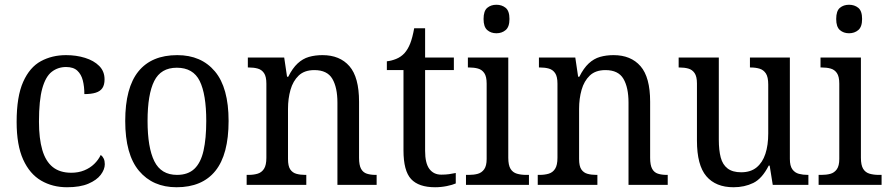

<svg xmlns="http://www.w3.org/2000/svg" viewBox="-20 -778 3742 808"><path d="M262 10Q201 10 153 -18Q105 -46 77.5 -106.5Q50 -167 50 -265Q50 -372 77.5 -433.5Q105 -495 152 -520.5Q199 -546 258 -546Q301 -546 338 -534.5Q375 -523 397.5 -500.5Q420 -478 420 -444Q420 -421 411 -407.5Q402 -394 383 -388Q364 -382 335 -382Q335 -414 328.5 -439.5Q322 -465 305.5 -480.5Q289 -496 258 -496Q224 -496 198 -476Q172 -456 158 -406Q144 -356 144 -266Q144 -195 158 -147Q172 -99 202 -75Q232 -51 280 -51Q310 -51 334.5 -61Q359 -71 376.5 -88Q394 -105 404 -126Q412 -120 416.5 -110.5Q421 -101 421 -87Q421 -65 404 -42.5Q387 -20 352 -5Q317 10 262 10Z M723 10Q623 10 565 -59Q507 -128 507 -269Q507 -409 562.5 -477.5Q618 -546 726 -546Q827 -546 884.5 -477.5Q942 -409 942 -269Q942 -128 886.5 -59Q831 10 723 10ZM725 -42Q771 -42 798 -67.5Q825 -93 836.5 -144Q848 -195 848 -269Q848 -381 820.5 -437Q793 -493 724 -493Q657 -493 629 -437Q601 -381 601 -269Q601 -157 629.5 -99.5Q658 -42 725 -42Z M1018 0V-42H1026Q1047 -42 1064 -47Q1081 -52 1091 -67.5Q1101 -83 1101 -114V-426Q1101 -456 1091 -470.5Q1081 -485 1064.5 -489.5Q1048 -494 1028 -494H1023V-536H1176L1188 -455H1193Q1211 -491 1232.5 -511Q1254 -531 1280 -538.5Q1306 -546 1337 -546Q1410 -546 1450.5 -499.5Q1491 -453 1491 -350V-114Q1491 -83 1499.5 -67.5Q1508 -52 1524 -47Q1540 -42 1560 -42H1565V0H1400V-346Q1400 -410 1378.5 -446.5Q1357 -483 1303 -483Q1261 -483 1237 -460Q1213 -437 1202.5 -400Q1192 -363 1192 -320V-109Q1192 -79 1201.5 -65Q1211 -51 1227.5 -46.5Q1244 -42 1264 -42H1269V0Z M1811 10Q1742 10 1710 -24.5Q1678 -59 1678 -145V-483H1608V-520Q1627 -522 1647 -530Q1667 -538 1682 -554Q1697 -571 1706.5 -595.5Q1716 -620 1723 -659H1769V-536H1890V-483H1769V-143Q1769 -91 1787 -67Q1805 -43 1837 -43Q1855 -43 1869.5 -45Q1884 -47 1898 -50V-6Q1885 0 1860.5 5Q1836 10 1811 10Z M1941 0V-42H1953Q1974 -42 1990.5 -46.5Q2007 -51 2017.5 -65.5Q2028 -80 2028 -109V-426Q2028 -456 2018 -470.5Q2008 -485 1991.5 -489.5Q1975 -494 1955 -494H1949V-536H2119V-114Q2119 -83 2128.5 -67.5Q2138 -52 2155.5 -47Q2173 -42 2194 -42H2206V0ZM2069 -638Q2046 -638 2030.5 -651.5Q2015 -665 2015 -698Q2015 -732 2030.5 -745Q2046 -758 2069 -758Q2092 -758 2108 -745Q2124 -732 2124 -698Q2124 -665 2108 -651.5Q2092 -638 2069 -638Z M2243 0V-42H2251Q2272 -42 2289 -47Q2306 -52 2316 -67.5Q2326 -83 2326 -114V-426Q2326 -456 2316 -470.5Q2306 -485 2289.5 -489.5Q2273 -494 2253 -494H2248V-536H2401L2413 -455H2418Q2436 -491 2457.5 -511Q2479 -531 2505 -538.5Q2531 -546 2562 -546Q2635 -546 2675.5 -499.5Q2716 -453 2716 -350V-114Q2716 -83 2724.5 -67.5Q2733 -52 2749 -47Q2765 -42 2785 -42H2790V0H2625V-346Q2625 -410 2603.5 -446.5Q2582 -483 2528 -483Q2486 -483 2462 -460Q2438 -437 2427.5 -400Q2417 -363 2417 -320V-109Q2417 -79 2426.5 -65Q2436 -51 2452.5 -46.5Q2469 -42 2489 -42H2494V0Z M3067 10Q2992 10 2952.5 -36.5Q2913 -83 2913 -186V-427Q2913 -456 2903 -470.5Q2893 -485 2876.5 -489.5Q2860 -494 2839 -494H2836V-536H3005V-190Q3005 -146 3013 -115.5Q3021 -85 3042 -69Q3063 -53 3099 -53Q3139 -53 3164 -73.5Q3189 -94 3201 -130.5Q3213 -167 3213 -216V-422Q3213 -454 3203 -469Q3193 -484 3176.5 -489Q3160 -494 3139 -494H3136V-536H3304V-109Q3304 -80 3314.5 -65.5Q3325 -51 3342 -46.5Q3359 -42 3379 -42H3382V0H3232L3219 -81H3215Q3187 -26 3150 -8Q3113 10 3067 10Z M3425 0V-42H3437Q3458 -42 3474.5 -46.5Q3491 -51 3501.5 -65.5Q3512 -80 3512 -109V-426Q3512 -456 3502 -470.5Q3492 -485 3475.5 -489.5Q3459 -494 3439 -494H3433V-536H3603V-114Q3603 -83 3612.5 -67.5Q3622 -52 3639.5 -47Q3657 -42 3678 -42H3690V0ZM3553 -638Q3530 -638 3514.5 -651.5Q3499 -665 3499 -698Q3499 -732 3514.5 -745Q3530 -758 3553 -758Q3576 -758 3592 -745Q3608 -732 3608 -698Q3608 -665 3592 -651.5Q3576 -638 3553 -638Z"/></svg>

Font: Noto Serif Thai SemiCondensed
Style: Regular
Weight: 400
Width: 4
Designer: Monotype Design Team
Foundry: Monotype Imaging Inc.
Version: Version 2.002